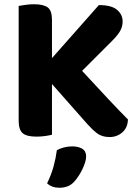

<svg xmlns="http://www.w3.org/2000/svg" viewBox="-20 -636 644 905"><path d="M225 -1Q214 2 194 5Q174 8 152 8Q105 8 86.5 -8.5Q68 -25 68 -67V-608Q79 -610 99.5 -613Q120 -616 140 -616Q185 -616 205 -601Q225 -586 225 -542V-362L446 -612Q506 -612 532 -589.5Q558 -567 558 -535Q558 -511 546.5 -490.5Q535 -470 509 -444L367 -302Q436 -227 491.5 -168Q547 -109 583 -73Q582 -34 556.5 -12Q531 10 497 10Q460 10 436.5 -8.5Q413 -27 391 -52L225 -240ZM260 249Q224 249 202 228Q222 187 232.5 148.5Q243 110 248 72Q262 64 281 59Q300 54 320 54Q349 54 367.5 65Q386 76 386 102Q386 114 381 130Q376 146 368 162.5Q360 179 350 194Q340 209 331 219Q316 236 298 242.5Q280 249 260 249Z"/></svg>

Font: Baloo 2 Latin
Style: Bold
Weight: 400
Designer: Sarang Kulkarni and Ek Type
Foundry: Ek Type
Version: Version 1.001